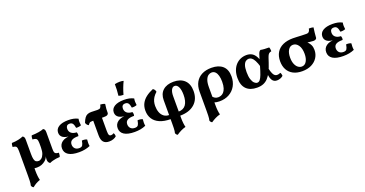

<svg xmlns="http://www.w3.org/2000/svg" viewBox="-41 -1567 5058 2661"><g transform="rotate(-20 2488.0 -237.0)"><path d="M218 -107V40Q218 84 222.1 119.7Q226.1 155.5 233.1 180.1Q198.1 192.8 172.6 207Q147.1 221.2 117.2 246.2Q105.5 241.1 98.4 232Q91.3 222.9 87.8 211.6Q91.9 197.2 93.9 181.5Q95.9 165.8 96.8 139.7Q97.8 113.6 97.8 68.3V-190.4ZM447.5 9Q432.8 0.3 424.5 -14.7Q416.3 -29.6 416.3 -53.6Q416.3 -65.5 418.3 -79.1Q420.4 -92.6 426 -113.3Q431.6 -133.9 440.9 -167.3H543.1Q543.1 -136 547.1 -118.4Q551.1 -100.8 565.6 -93.3Q580.1 -85.8 609.6 -83.8Q609.6 -69.1 607.8 -53.7Q606 -38.2 599.9 -24.1Q571.9 -23.6 544.5 -19.3Q517 -15 492.2 -8Q467.4 -1 447.5 9ZM400.9 -301.3Q400.9 -343.6 388.1 -361.3Q375.4 -379.1 328 -381.7Q328 -396.9 329.8 -411.4Q331.5 -425.9 338.1 -438.5Q395.4 -439.5 443.6 -447.7Q491.8 -456 514.8 -467Q528 -461.9 535.6 -449.3Q543.1 -436.6 543.1 -412.6V-133.5L421.8 -97.6Q409.2 -64.8 382.5 -41.3Q357.1 -18.9 325.2 -6.7Q293.4 5.6 253.2 5.6Q178 5.6 137.9 -34Q97.8 -73.5 97.8 -177.7V-296.3Q97.8 -338.6 87.6 -356.3Q77.3 -374.1 33.9 -376.7Q33.9 -391.9 35.9 -406.4Q38 -420.9 44 -433.5Q97.5 -434.5 142.9 -444.7Q188.3 -455 211.8 -467Q225 -461.9 232.5 -449.3Q240 -436.6 240 -412.6V-200.2Q240 -150.2 247 -122.1Q253.9 -93.9 268.7 -83Q283.5 -72.1 307.6 -72.1Q329.9 -72.1 351.5 -89.6Q373.1 -107.1 387 -143.8Q400.9 -180.5 400.9 -237.4Z M878 6Q774.7 6 722.3 -27.6Q669.8 -61.1 669.8 -123.6Q669.8 -183.5 717.2 -217.7Q764.7 -251.9 857.8 -251.9V-246.9Q773.6 -246.9 733.8 -272.6Q693.9 -298.4 693.9 -346.3Q693.9 -402 743.7 -433Q793.4 -464 884.4 -464Q926.2 -464 960.3 -457Q994.4 -450 1026.6 -433.5Q1022 -410 1022.3 -386Q1022.6 -361.9 1026.6 -336.3Q1011.5 -329.2 990.9 -326.4Q970.4 -323.6 952.1 -325.6Q945.3 -369.4 930.7 -390.4Q916.1 -411.4 884.8 -411.4Q856.6 -411.4 843.7 -396.2Q830.9 -381.1 830.9 -354.9Q830.9 -313.6 859.3 -289.9Q887.6 -266.1 938.4 -264.7Q944.5 -251.4 945.8 -235.5Q947.1 -219.6 942 -207.5Q877 -208.5 844.9 -189.4Q812.9 -170.3 812.9 -128.7Q812.9 -92.4 835.2 -69.5Q857.6 -46.6 898.2 -46.6Q932.8 -46.6 946 -66.5Q959.1 -86.3 966.6 -133.2Q984.8 -135.2 1005.4 -132.4Q1026 -129.7 1040.1 -122Q1037 -96.6 1037 -72.5Q1037 -48.5 1041.1 -25.5Q1003.3 -9 963.2 -1.5Q923.1 6 878 6Z M1129.4 -300.6Q1114.1 -307.9 1104 -321.4Q1093.8 -334.9 1091.4 -349.3Q1108.1 -392.5 1125.9 -416.8Q1143.7 -441.1 1167 -451Q1190.3 -461 1223.1 -461Q1246.1 -461 1270.7 -459.5Q1295.3 -458 1314.7 -458Q1345 -458 1356.5 -468.9Q1368.1 -479.9 1377.1 -515.3Q1394.3 -514.3 1413.1 -510.2Q1431.9 -506.2 1443.5 -499.6Q1437.5 -464.2 1435.1 -428.4Q1432.6 -392.5 1433.7 -365.5Q1426.5 -347.1 1411.7 -340.8Q1396.8 -334.6 1354.4 -334.6Q1329.9 -334.6 1300.1 -335.6Q1270.2 -336.6 1242.4 -337.1Q1214.6 -337.6 1193.6 -337.6Q1177 -337.6 1167.2 -335.1Q1157.4 -332.6 1149.4 -324.9Q1141.4 -317.1 1129.4 -300.6ZM1319.8 9Q1264.9 9 1236.7 -21.9Q1208.5 -52.8 1208.5 -123V-356H1336.1V-139.3Q1336.1 -94.6 1344.8 -79.4Q1353.4 -64.2 1372.3 -64.2Q1394.3 -64.2 1413.8 -78.5Q1427.9 -59.8 1428.8 -29.3Q1413.2 -12.9 1384.1 -1.9Q1354.9 9 1319.8 9Z M1699 6Q1595.7 6 1543.3 -27.6Q1490.8 -61.1 1490.8 -123.6Q1490.8 -183.5 1538.2 -217.7Q1585.7 -251.9 1678.8 -251.9V-246.9Q1594.6 -246.9 1554.8 -272.6Q1514.9 -298.4 1514.9 -346.3Q1514.9 -402 1564.7 -433Q1614.4 -464 1705.4 -464Q1747.2 -464 1781.3 -457Q1815.4 -450 1847.6 -433.5Q1843 -410 1843.3 -386Q1843.6 -361.9 1847.6 -336.3Q1832.5 -329.2 1811.9 -326.4Q1791.4 -323.6 1773.1 -325.6Q1766.3 -369.4 1751.7 -390.4Q1737.1 -411.4 1705.8 -411.4Q1677.6 -411.4 1664.7 -396.2Q1651.9 -381.1 1651.9 -354.9Q1651.9 -313.6 1680.3 -289.9Q1708.6 -266.1 1759.4 -264.7Q1765.5 -251.4 1766.8 -235.5Q1768.1 -219.6 1763 -207.5Q1698 -208.5 1665.9 -189.4Q1633.9 -170.3 1633.9 -128.7Q1633.9 -92.4 1656.2 -69.5Q1678.6 -46.6 1719.2 -46.6Q1753.8 -46.6 1767 -66.5Q1780.1 -86.3 1787.6 -133.2Q1805.8 -135.2 1826.4 -132.4Q1847 -129.7 1861.1 -122Q1858 -96.6 1858 -72.5Q1858 -48.5 1862.1 -25.5Q1824.3 -9 1784.2 -1.5Q1744.1 6 1699 6ZM1725.1 -531Q1703.8 -530.5 1687.2 -533.6Q1670.6 -536.7 1654.8 -542.8Q1659.9 -583.5 1662.2 -628.5Q1664.5 -673.5 1663.4 -711.4Q1681.2 -715.4 1699.5 -717.7Q1717.7 -720 1735.5 -720Q1768.8 -720 1793.4 -713Q1771.8 -668.4 1755.2 -623.8Q1738.6 -579.3 1725.1 -531Z M2242.8 246.2Q2231.1 241.1 2224 232Q2216.9 222.9 2213.4 211.6Q2217.5 197.2 2219.5 181.7Q2221.5 166.3 2222.4 140.2Q2223.4 114.2 2223.4 69.3V-271.4Q2223.4 -363.2 2280.1 -414.3Q2336.7 -465.4 2437.1 -465.4Q2540.2 -465.4 2598.3 -409.5Q2656.3 -353.6 2656.3 -249.4Q2656.3 -128 2578 -59.5Q2499.6 9 2361.8 9V-51.5Q2435.8 -51.5 2471.9 -102.1Q2507.9 -152.7 2507.9 -246.8Q2507.9 -320.2 2487.8 -362.5Q2467.7 -404.9 2432.1 -404.9Q2401.3 -404.9 2383.5 -371.3Q2365.6 -337.7 2365.6 -277.4V40Q2365.6 84 2369.7 119.7Q2373.7 155.5 2380.7 180.1Q2344.1 189.4 2309 206.8Q2273.9 224.1 2242.8 246.2ZM2227.4 9Q2130.9 9 2065.7 -19.4Q2000.4 -47.9 1967.6 -99.6Q1934.8 -151.3 1934.8 -220.3Q1934.8 -280.8 1958.8 -326.5Q1982.8 -372.3 2027.6 -406.9Q2072.4 -441.4 2134.2 -467Q2147.9 -459.9 2157.5 -446.1Q2167.2 -432.3 2169.2 -415Q2137.3 -386.3 2118.7 -357.4Q2100.2 -328.5 2092.4 -298.5Q2084.6 -268.6 2084.6 -235.2Q2084.6 -184.2 2099.8 -142.6Q2114.9 -101.1 2146.8 -76.3Q2178.6 -51.5 2227.4 -51.5Z M2996.5 -467Q3101.6 -467 3160.6 -414.9Q3219.6 -362.8 3219.6 -259.1Q3219.6 -180.5 3185.5 -120Q3151.4 -59.5 3090.1 -25.2Q3028.9 9 2946.6 9Q2923.8 9 2904.7 5.6Q2885.5 2.1 2862.7 -4.3V-97.5Q2880 -75.4 2899.9 -62.8Q2919.7 -50.1 2948.6 -50.1Q2967.5 -50.1 2989.1 -57.3Q3010.6 -64.5 3029.5 -84.4Q3048.3 -104.4 3060.4 -141Q3072.6 -177.7 3072.6 -235.6Q3072.6 -285.2 3062.3 -323.3Q3051.9 -361.5 3030.9 -383.2Q3009.9 -404.9 2977.5 -404.9Q2952.5 -404.9 2928.4 -388.4Q2904.3 -371.9 2888.9 -332.4Q2873.5 -293 2873.5 -225.2V40Q2873.5 84 2877.5 119.7Q2881.6 155.5 2888.6 180.1Q2852 189.4 2816.9 206.8Q2781.8 224.1 2750.7 246.2Q2739 241.1 2731.9 232Q2724.8 222.9 2721.3 211.6Q2725.3 197.2 2727.3 181.7Q2729.3 166.3 2730.3 140.2Q2731.3 114.2 2731.3 69.3V-210.4Q2731.3 -292.5 2763.4 -349.7Q2795.4 -406.8 2855 -436.9Q2914.6 -467 2996.5 -467Z M3501.8 9Q3399.2 9 3344 -46.4Q3288.8 -101.7 3288.8 -209.1Q3288.8 -269.4 3306 -317.2Q3323.1 -365 3353.8 -398.4Q3384.5 -431.7 3425.4 -449.4Q3466.2 -467 3513.1 -467Q3557.4 -467 3591.3 -448.4Q3625.2 -429.7 3649.7 -385.6Q3674.2 -341.6 3690.9 -264.2L3646.2 -241.5Q3627.2 -306.9 3607.7 -343.2Q3588.2 -379.6 3568.3 -393.7Q3548.4 -407.9 3525.6 -407.9Q3504.8 -407.9 3483.7 -394.5Q3462.6 -381.1 3449.2 -345.5Q3435.8 -310 3435.8 -243.7Q3435.8 -178.3 3449.4 -136.3Q3463 -94.4 3484.4 -74.5Q3505.7 -54.7 3527.3 -54.7Q3549.4 -54.7 3566.9 -75.3Q3584.5 -95.9 3601.9 -141.8Q3619.3 -187.6 3640.7 -262.9Q3659.5 -326.8 3670.4 -365.3Q3681.2 -403.8 3688.9 -424Q3696.6 -444.3 3704.1 -453.1Q3711.7 -461.9 3722.7 -467Q3743.5 -462 3778.3 -460Q3813.2 -458 3847.3 -458Q3853 -445.8 3855 -430.1Q3857 -414.4 3857 -398.3Q3839.1 -394.7 3827.7 -388Q3816.2 -381.2 3807.5 -366.9Q3798.8 -352.6 3790.2 -327Q3781.5 -301.4 3768.2 -260.3Q3745.2 -189.6 3720 -138.9Q3694.8 -88.3 3664.2 -55.5Q3633.6 -22.6 3594.2 -6.8Q3554.8 9 3501.8 9ZM3794.9 9Q3748.3 9 3725.9 -26.2Q3703.5 -61.5 3699.3 -120.1L3735.8 -194Q3748.3 -137.2 3762 -108.9Q3775.7 -80.5 3790.7 -71.4Q3805.7 -62.2 3821.6 -62.2Q3848.7 -62.2 3871.2 -74.7Q3885.2 -56 3886.2 -25.5Q3869.5 -9.5 3844.7 -0.2Q3819.9 9 3794.9 9Z M4167.7 9Q4090.7 9 4036 -19.5Q3981.3 -48 3952.6 -100.4Q3923.8 -152.9 3923.8 -224.4Q3923.8 -302.2 3956.9 -355.9Q3990.1 -409.7 4051.8 -437.4Q4113.5 -465 4198.2 -465Q4222.7 -465 4255 -463.3Q4287.3 -461.6 4323.6 -459.8Q4359.9 -458.1 4395.2 -458.1Q4423.9 -458.1 4436.4 -473.4Q4449 -488.8 4453.4 -516.3Q4469.7 -517.4 4487.9 -515.6Q4506.1 -513.8 4519.8 -509.7Q4514.9 -475.6 4510.1 -435Q4505.3 -394.3 4503.3 -357.4Q4497.3 -344.2 4485 -338.7Q4472.8 -333.1 4453.8 -333.1Q4432.2 -333.1 4402.5 -337.4Q4372.7 -341.7 4330.1 -342.7L4324.6 -372.1Q4351.9 -356.6 4374.9 -335.1Q4397.9 -313.7 4411.9 -283.5Q4425.9 -253.3 4425.9 -210.3Q4425.9 -149.3 4394.5 -99.3Q4363.2 -49.4 4305.4 -20.2Q4247.6 9 4167.7 9ZM4182.9 -54.1Q4228 -54.1 4253.4 -96.6Q4278.9 -139.1 4278.9 -207.7Q4278.9 -289.1 4246.8 -334.6Q4214.7 -380.1 4168.7 -380.1Q4123.6 -380.1 4097.4 -337.5Q4071.3 -294.9 4071.3 -225.3Q4071.3 -169.9 4087 -131.6Q4102.6 -93.3 4128.2 -73.7Q4153.8 -54.1 4182.9 -54.1Z M4775 6Q4671.7 6 4619.3 -27.6Q4566.8 -61.1 4566.8 -123.6Q4566.8 -183.5 4614.2 -217.7Q4661.7 -251.9 4754.8 -251.9V-246.9Q4670.6 -246.9 4630.8 -272.6Q4590.9 -298.4 4590.9 -346.3Q4590.9 -402 4640.7 -433Q4690.4 -464 4781.4 -464Q4823.2 -464 4857.3 -457Q4891.4 -450 4923.6 -433.5Q4919 -410 4919.3 -386Q4919.6 -361.9 4923.6 -336.3Q4908.5 -329.2 4887.9 -326.4Q4867.4 -323.6 4849.1 -325.6Q4842.3 -369.4 4827.7 -390.4Q4813.1 -411.4 4781.8 -411.4Q4753.6 -411.4 4740.7 -396.2Q4727.9 -381.1 4727.9 -354.9Q4727.9 -313.6 4756.3 -289.9Q4784.6 -266.1 4835.4 -264.7Q4841.5 -251.4 4842.8 -235.5Q4844.1 -219.6 4839 -207.5Q4774 -208.5 4741.9 -189.4Q4709.9 -170.3 4709.9 -128.7Q4709.9 -92.4 4732.2 -69.5Q4754.6 -46.6 4795.2 -46.6Q4829.8 -46.6 4843 -66.5Q4856.1 -86.3 4863.6 -133.2Q4881.8 -135.2 4902.4 -132.4Q4923 -129.7 4937.1 -122Q4934 -96.6 4934 -72.5Q4934 -48.5 4938.1 -25.5Q4900.3 -9 4860.2 -1.5Q4820.1 6 4775 6Z"/></g></svg>

Font: Vollkorn
Style: Regular
Weight: 400
Designer: Friedrich Althausen
Foundry: Friedrich Althausen
Version: Version 5.001